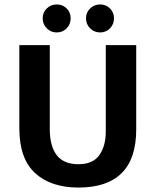

<svg xmlns="http://www.w3.org/2000/svg" viewBox="-20 -833 701 864"><path d="M67 -630H204V-253Q204 -175 235.5 -134.5Q267 -94 333 -94Q398 -94 427 -135Q456 -176 456 -241V-630H593V-251Q593 -119 527.5 -54Q462 11 333 11Q209 11 138 -54Q67 -119 67 -256ZM172 -751Q172 -777 190.5 -795Q209 -813 235 -813Q262 -813 280 -795Q298 -777 298 -751Q298 -724 280 -705.5Q262 -687 235 -687Q209 -687 190.5 -705.5Q172 -724 172 -751ZM367 -751Q367 -777 385.5 -795Q404 -813 431 -813Q457 -813 475 -795Q493 -777 493 -751Q493 -724 475 -705.5Q457 -687 431 -687Q404 -687 385.5 -705.5Q367 -724 367 -751Z"/></svg>

Font: Mukta Mahee
Style: Bold
Weight: 700
Designer: Shuchita Grover, Noopur Datye, Girish Dalvi, Yashodeep Gholap
Foundry: Ek Type
Version: Version 2.538;PS 1.000;hotconv 16.6.51;makeotf.lib2.5.65220;